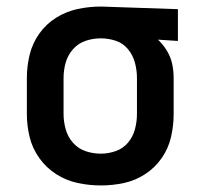

<svg xmlns="http://www.w3.org/2000/svg" viewBox="-20 -558 616 586"><path d="M288 8Q324 8 358.5 0.5Q393 -7 423 -26.5Q453 -46 473.5 -75.5Q494 -105 502 -140Q510 -175 510 -210V-320Q510 -342 505.5 -363Q501 -384 489.5 -403Q478 -422 462 -437L523 -433V-530L289 -538H288Q252 -538 217 -530.5Q182 -523 151.5 -504Q121 -485 100 -455.5Q79 -426 70.5 -391Q62 -356 62 -320V-210Q62 -174 70.5 -139.5Q79 -105 100 -75.5Q121 -46 151.5 -26.5Q182 -7 217 0.5Q252 8 288 8ZM288 -89Q264 -89 241.5 -96.5Q219 -104 203 -122Q187 -140 180.5 -163.5Q174 -187 174 -210V-320Q174 -344 180.5 -367Q187 -390 203 -408Q219 -426 241.5 -433.5Q264 -441 288 -441Q311 -441 333.5 -433.5Q356 -426 371 -407.5Q386 -389 392 -366Q398 -343 398 -320V-210Q398 -187 392 -164Q386 -141 371 -123Q356 -105 333.5 -97Q311 -89 288 -89Z"/></svg>

Font: Iosevka Sparkle Semibold
Style: Regular
Weight: 600
Designer: Belleve Invis
Foundry: Belleve Invis
Version: Version 4.5.0; ttfautohint (v1.8.3)